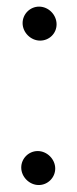

<svg xmlns="http://www.w3.org/2000/svg" viewBox="-20 -508 228 565"><path d="M42.5 -15C42.5 12.5 66.4 36.5 94 36.5C120.6 36.5 142.5 14.6 142.5 -12C142.5 -39.5 118.6 -63.5 91 -63.5C64.4 -63.5 42.5 -41.6 42.5 -15ZM46.5 -440C46.5 -412.5 70.4 -388.5 98 -388.5C124.7 -388.5 146.5 -409.4 146.5 -436.5C146.5 -464.4 122.9 -488.5 95 -488.5C68.4 -488.5 46.5 -466.6 46.5 -440Z"/></svg>

Font: HoneyBee
Style: Blk
Weight: 700
Foundry: Cannot Into Space Fonts
Version: Version 0.89